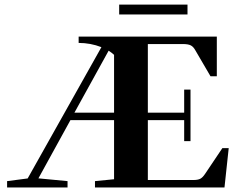

<svg xmlns="http://www.w3.org/2000/svg" viewBox="-20 -824 1036 844"><path d="M503.9 -760.3V-803.7H804.2V-760.3ZM11.2 0V-27.8L101.6 -39.6L425.8 -616.7Q377.9 -635.3 325.7 -635.3V-663.1H933.1V-488.8H905.3L838.9 -602.5Q830.1 -618.7 818.6 -624.5Q807.1 -630.4 783.7 -630.4H629.9V-328.6H789.6V-430.2H817.4V-203.6H789.6V-295.9H629.9V-32.7H830.1Q850.1 -32.7 860.6 -38.3Q871.1 -43.9 881.8 -60.1L957.5 -172.9H985.4L966.8 0H397.5V-27.8L481.4 -36.1V-295.9H289.6L148.9 -40L276.9 -27.8V0ZM481.4 -583Q470.7 -592.8 457.5 -601.1L307.1 -328.6H481.4Z"/></svg>

Font: Elstob 18pt
Style: Bold
Weight: 700
Designer: Peter S. Baker
Version: Version 1.015